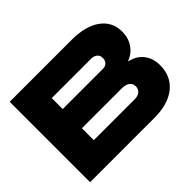

<svg xmlns="http://www.w3.org/2000/svg" viewBox="-118 -699 878 878"><g transform="rotate(-45 320.5 -260.0)"><path d="M23 -520H424Q513 -520 563.5 -483.5Q614 -447 614 -383Q614 -342 593.5 -312Q573 -282 538 -269V-267Q580 -258 604 -227.5Q628 -197 628 -152Q628 -81 578 -40.5Q528 0 439 0H23ZM437 -124Q457 -124 469 -134.5Q481 -145 481 -162Q481 -180 467.5 -190.5Q454 -201 430 -201H171V-124ZM430 -325Q447 -325 456.5 -334.5Q466 -344 466 -361Q466 -377 455 -386.5Q444 -396 424 -396H171V-325Z"/></g></svg>

Font: Non Bureau Extended
Style: Bold
Weight: 700
Width: 7
Designer: Jona Saucedo
Foundry: Non Foundry
Version: Version 1.000; ttfautohint (v1.8.4)